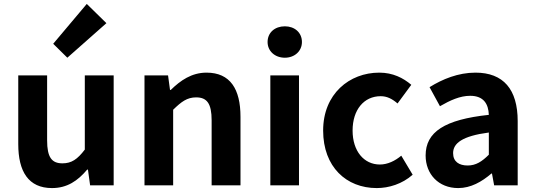

<svg xmlns="http://www.w3.org/2000/svg" viewBox="-20 -944 2728 978"><path d="M245 14C322 14 376 -23 424 -80H428L439 0H559V-560H412V-182C374 -132 344 -112 298 -112C244 -112 220 -142 220 -229V-560H73V-210C73 -70 125 14 245 14ZM323 -650 522 -826 422 -924 251 -721Z M716 0H862V-385C904 -426 933 -448 979 -448C1034 -448 1058 -417 1058 -331V0H1205V-349C1205 -490 1153 -574 1032 -574C956 -574 899 -534 850 -486H846L836 -560H716Z M1357 0H1503V-560H1357ZM1431 -650C1481 -650 1518 -684 1518 -730C1518 -778 1481 -810 1431 -810C1380 -810 1343 -778 1343 -730C1343 -684 1380 -650 1431 -650Z M1899 14C1961 14 2029 -7 2082 -54L2024 -151C1993 -125 1955 -106 1915 -106C1834 -106 1776 -174 1776 -279C1776 -385 1834 -454 1919 -454C1951 -454 1977 -441 2005 -417L2075 -512C2034 -547 1981 -574 1912 -574C1760 -574 1626 -466 1626 -279C1626 -94 1744 14 1899 14Z M2314 14C2378 14 2434 -18 2483 -60H2486L2497 0H2617V-327C2617 -489 2544 -574 2402 -574C2314 -574 2234 -541 2168 -500L2221 -403C2273 -433 2323 -456 2375 -456C2444 -456 2468 -414 2470 -359C2245 -335 2148 -272 2148 -152C2148 -57 2214 14 2314 14ZM2362 -101C2319 -101 2288 -120 2288 -164C2288 -214 2334 -251 2470 -269V-156C2435 -121 2404 -101 2362 -101Z"/></svg>

Font: Source Han Sans Old Style Bold
Style: Regular
Weight: 700
Designer: Ryoko NISHIZUKA (kana & ideographs); Paul D. Hunt (Latin, Greek & Cyrillic); Wenlong ZHANG (bopomofo); Sandoll Communica
Foundry: Adobe Systems Incorporated
Version: Version 1.004;PS 1.004;hotconv 1.0.81;makeotf.lib2.5.63406